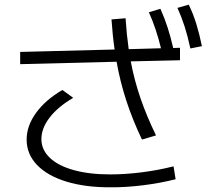

<svg xmlns="http://www.w3.org/2000/svg" viewBox="-20 -799 904 813"><path d="M92.8 -208Q92.8 -266.1 132.6 -321Q172.4 -376 244.1 -418L290 -384.8Q225.1 -346.7 190.2 -301.3Q155.3 -255.9 155.3 -210Q155.3 -165 190.7 -131.1Q226.1 -97.2 291.7 -78.9Q357.4 -60.5 446.3 -60.5Q511.7 -60.5 582 -69.6Q652.3 -78.6 714.8 -94.7L723.6 -40Q657.7 -23.4 585.2 -14.4Q512.7 -5.4 448.2 -5.9Q341.8 -5.4 261.2 -30Q180.7 -54.7 136.7 -100.6Q92.8 -146.5 92.8 -208ZM473.6 -537.6 65.4 -527.3V-579.1L465.3 -589.4Q456.5 -650.4 452.1 -716.8L511.7 -721.7Q516.1 -653.3 524.9 -590.8L661.6 -594.7Q641.1 -679.2 610.4 -747.1L659.2 -761.7Q676.8 -722.7 689.7 -682.6Q702.6 -642.6 713.4 -595.7L742.2 -596.7V-543.9L533.7 -539.1Q548.8 -459 574.7 -383.5Q600.6 -308.1 640.6 -225.6L581.1 -208Q541 -292.5 514.9 -372.6Q488.8 -452.6 473.6 -537.6ZM731.4 -765.6 779.3 -779.3Q798.3 -739.7 811.3 -697.8Q824.2 -655.8 835 -603.5L786.1 -593.8Q774.9 -645.5 762 -686Q749 -726.6 731.4 -765.6Z"/></svg>

Font: Pretendard GOV Light
Style: Regular
Weight: 300
Designer: Base glyphs from Inter by Rasmus Andersson; Hangeul glyphs from Noto Sans CJK(Source Han Sans) by Jang Soo-young and Kan
Foundry: Kil Hyung-jin
Version: Version 1.309